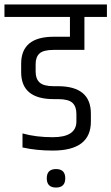

<svg xmlns="http://www.w3.org/2000/svg" viewBox="-44 -670 500 862"><path d="M364 -160V-124Q364 6 193 6Q119 6 57 -8V-71Q117 -54 193 -54Q299 -54 299 -125V-159Q299 -192 281 -208.5Q263 -225 216 -225H197Q51 -225 51 -346V-384Q51 -505 197 -505H270V-594H-24V-650H436V-594H335V-446H197Q151 -446 133.5 -430Q116 -414 116 -382V-348Q116 -316 134 -299.5Q152 -283 197 -283H216Q364 -283 364 -160ZM207.5 172Q166 172 166 130.5Q166 89 207.5 89Q249 89 249 130.5Q249 172 207.5 172Z"/></svg>

Font: Khand
Style: Regular
Weight: 400
Designer: Devanagari: Sanchit Sawaria, Jyotish Sonowal; Latin: Satya Rajpurohit
Foundry: Indian Type Foundry
Version: Version 1.101;PS 1.0;hotconv 1.0.78;makeotf.lib2.5.61930; tt